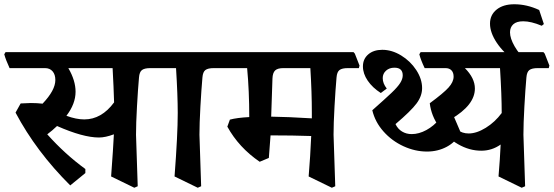

<svg xmlns="http://www.w3.org/2000/svg" viewBox="-43 -828 2601 902"><path d="M715 -508H663Q636 -508 624 -499Q612 -490 610 -464Q605 -408 600.5 -327.5Q596 -247 596 -195L604 47L588 54L479 1Q489 -134 492 -197Q452 -182 422 -182Q347 -182 225 -236Q202 -214 179 -197Q262 -104 358 -34V-15L287 43Q127 -116 30 -299L54 -342Q88 -344 102 -344Q130 -344 157 -341Q217 -404 217 -452Q217 -478 204 -493Q191 -508 169 -508H2Q-16 -547 -23 -573L-17 -583H690L696 -576L718 -520ZM486 -508H278Q312 -450 312 -397Q312 -340 269 -284Q315 -267 353 -267Q434 -267 493 -347Q491 -418 486 -508Z M1013 -508H961Q934 -508 922 -499Q910 -490 908 -464Q903 -408 898.5 -327.5Q894 -247 894 -195L902 47L886 54L777 1Q792 -196 792 -297Q792 -380 784 -508H698Q680 -542 673 -573L679 -583H988L994 -576L1016 -520Z M1643 -508H1591Q1564 -508 1552 -499Q1540 -490 1538 -464Q1533 -408 1528.5 -327.5Q1524 -247 1524 -195L1532 47L1516 54L1407 1Q1415 -95 1419 -189Q1334 -192 1228 -192L1220 -86L1177 -68Q1079 -135 1025 -233L1037 -266Q1070 -275 1128 -278Q1128 -401 1118 -508H996Q978 -545 971 -573L977 -583H1618L1624 -576L1646 -520ZM1415 -508H1288Q1261 -508 1249.5 -497Q1238 -486 1237 -459L1231 -280Q1308 -279 1422 -272V-297Q1422 -396 1415 -508Z M1940 -414Q1940 -377 1914 -342Q1888 -307 1815 -245Q1826 -222 1846 -210Q1866 -198 1891 -198Q1925 -198 1960 -217Q1995 -236 2022.5 -269.5Q2050 -303 2062 -344L2122 -204Q2098 -161 2056 -138.5Q2014 -116 1963 -116Q1907 -116 1852.5 -141Q1798 -166 1758.5 -210.5Q1719 -255 1706 -310Q1766 -363 1795.5 -391Q1825 -419 1837 -438Q1849 -457 1849 -474Q1849 -510 1810 -510Q1786 -510 1770.5 -496Q1755 -482 1755 -461Q1755 -436 1774 -412L1746 -391Q1707 -416 1684.5 -449Q1662 -482 1662 -516Q1662 -551 1687 -572.5Q1712 -594 1753 -594Q1798 -594 1841.5 -567.5Q1885 -541 1912.5 -499Q1940 -457 1940 -414Z M2535 -508H2483Q2456 -508 2444 -499Q2432 -490 2430 -464Q2425 -408 2420.5 -327.5Q2416 -247 2416 -195L2424 47L2408 54L2299 1Q2306 -81 2309 -149Q2268 -120 2218 -120Q2162 -120 2109 -150.5Q2056 -181 2019.5 -232.5Q1983 -284 1976 -343Q2040 -390 2064 -416.5Q2088 -443 2088 -468Q2088 -487 2078 -497.5Q2068 -508 2050 -508H1952Q1933 -548 1927 -573L1933 -583H2510L2516 -576L2538 -520ZM2306 -508H2141Q2188 -461 2188 -412Q2188 -334 2075 -268Q2084 -236 2106 -218.5Q2128 -201 2159 -201Q2196 -201 2239 -227.5Q2282 -254 2314 -297Q2314 -380 2306 -508Z M2490 -781 2512 -715 2502 -707Q2452 -728 2415 -728Q2384 -728 2368.5 -714Q2353 -700 2353 -676Q2353 -648 2374.5 -610.5Q2396 -573 2434 -538H2380Q2322 -580 2290.5 -627.5Q2259 -675 2259 -717Q2259 -758 2290 -783Q2321 -808 2373 -808Q2432 -808 2490 -781Z"/></svg>

Font: Sahitya
Style: Bold
Weight: 700
Designer: Juan Pablo del Peral
Foundry: Juan Pablo del Peral (http://www.huertatipografica.com)
Version: Version 1.001;PS 001.000;hotconv 1.0.70;makeotf.lib2.5.58329